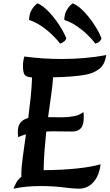

<svg xmlns="http://www.w3.org/2000/svg" viewBox="-20 -1131 666 1162"><path d="M62 11Q67 -4 77.5 -24Q88 -44 110 -62Q109 -68 109 -75Q109 -114 117.5 -178Q126 -242 137 -318Q112 -311 90 -301Q89 -309 88.5 -317.5Q88 -326 88 -333Q88 -371 104.5 -390Q121 -409 151 -417Q159 -478 165.5 -540.5Q172 -603 174 -662Q138 -665 128.5 -679.5Q119 -694 119 -731Q119 -750 121.5 -764.5Q124 -779 127 -789Q238 -774 353 -774Q424 -774 493 -780Q562 -786 623 -798Q615 -741 581.5 -714.5Q548 -688 499 -679Q463 -672 409.5 -668Q356 -664 301 -663Q299 -620 290 -558Q281 -496 271 -422Q293 -422 315.5 -421.5Q338 -421 353 -421Q393 -421 427 -427.5Q461 -434 485 -453Q486 -445 486.5 -437Q487 -429 487 -421Q487 -374 469 -354.5Q451 -335 418 -335Q395 -335 371.5 -335.5Q348 -336 323 -336Q308 -336 292 -336Q276 -336 260 -335Q254 -279 249.5 -220Q245 -161 244 -101Q357 -102 446.5 -111.5Q536 -121 589 -137Q580 -66 544.5 -27.5Q509 11 457 11Q424 11 363 3Q302 -5 225 -5Q185 -5 144 -1.5Q103 2 62 11ZM594 -900Q592 -889 581.5 -879.5Q571 -870 557 -867Q539 -892 509.5 -920.5Q480 -949 444 -973.5Q408 -998 369 -1010Q370 -1042 380 -1062.5Q390 -1083 401.5 -1094.5Q413 -1106 420 -1111Q455 -1096 489.5 -1059.5Q524 -1023 552 -979.5Q580 -936 594 -900ZM381 -900Q379 -889 368 -880Q357 -871 344 -867Q325 -892 295.5 -920.5Q266 -949 230 -973.5Q194 -998 156 -1010Q157 -1042 167 -1062.5Q177 -1083 188.5 -1094.5Q200 -1106 207 -1111Q241 -1096 275.5 -1059.5Q310 -1023 338 -980Q366 -937 381 -900Z"/></svg>

Font: Merienda SemiBold
Style: Regular
Weight: 600
Designer: Eduardo Rodriguez Tunni
Foundry: Eduardo Rodriguez Tunni
Version: Version 2.001; ttfautohint (v1.8.4.7-5d5b)